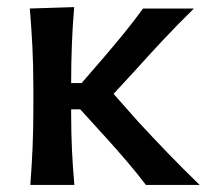

<svg xmlns="http://www.w3.org/2000/svg" viewBox="-20 -521 592 541"><path d="M65.5 0Q69.5 -54.5 71.8 -105.2Q74 -156 74 -218V-272Q74 -338.5 71.2 -390.8Q68.5 -443 64 -497L189 -501Q184.5 -447 182.5 -395.2Q180.5 -343.5 180.5 -287H210L274 -361Q303 -395 330.8 -429Q358.5 -463 383 -497H526.5Q481.5 -453 440.2 -409Q399 -365 359.5 -321L300 -256.5L370 -177.5Q411 -133 454 -88.5Q497 -44 542.5 0H391Q366.5 -32.5 338.2 -65.5Q310 -98.5 281 -130.5L206 -213H180.5V-199Q180.5 -145 182.8 -98Q185 -51 189.5 0Z"/></svg>

Font: Commissioner Flair Medium
Style: Regular
Weight: 500
Designer: Kostas Bartsokas
Foundry: Kostas Bartsokas
Version: Version 1.000; ttfautohint (v1.8.3)